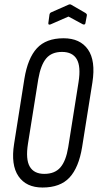

<svg xmlns="http://www.w3.org/2000/svg" viewBox="-20 -832 438 858"><path d="M170 6Q97 6 62.5 -44.5Q28 -95 43 -189L89 -480Q104 -572 145 -616.5Q186 -661 264 -661Q338 -661 373 -611Q408 -561 393 -464L347 -175Q332 -83 290.5 -38.5Q249 6 170 6ZM178 -55Q225 -55 250 -84Q275 -113 285 -175L331 -465Q342 -535 323 -567.5Q304 -600 257 -600Q211 -600 186.5 -571Q162 -542 151 -478L105 -190Q94 -120 113 -87.5Q132 -55 178 -55ZM206 -723Q195 -719 196 -729L201 -766Q202 -774 209 -777L286 -811Q293 -814 298 -811L362 -774Q365 -772 367 -769.5Q369 -767 368 -762L362 -730Q361 -720 351 -723L286 -758Z"/></svg>

Font: Sofia Sans Extra Condensed
Style: Italic
Weight: 400
Italic angle: -9°
Designer: Botio Nikoltchev, Ani Petrova
Foundry: lettersoup
Version: Version 4.101; ttfautohint (v1.8.4.7-5d5b)